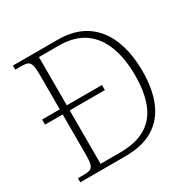

<svg xmlns="http://www.w3.org/2000/svg" viewBox="-160 -865 1007 1017"><g transform="rotate(-30 344.0 -357.0)"><path d="M47 0V-25H86Q109 -25 122 -30.5Q135 -36 140.5 -54.5Q146 -73 146 -109V-358H38V-389H146V-605Q146 -642 140.5 -660Q135 -678 122.5 -683.5Q110 -689 88 -689H47V-714H321Q422 -714 490 -669.5Q558 -625 592.5 -542Q627 -459 627 -345Q627 -236 594.5 -159Q562 -82 495 -41Q428 0 324 0ZM308 -31Q404 -31 464.5 -66.5Q525 -102 553.5 -172Q582 -242 582 -345Q582 -449 553 -525Q524 -601 464 -642.5Q404 -684 309 -684H189V-389H404V-358H189V-31Z"/></g></svg>

Font: Noto Serif Kannada ExtraLight
Style: Regular
Weight: 250
Version: Version 2.003